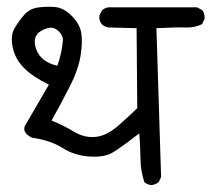

<svg xmlns="http://www.w3.org/2000/svg" viewBox="-20 -576 615 558"><path d="M419.9 -38.1Q408.2 -39.1 399.4 -46.9Q388.7 -79.1 388.2 -116.2Q387.7 -153.3 384.8 -188.5Q332 -147.5 307.6 -132.8Q283.2 -118.2 239.7 -121.1Q196.3 -124 161.6 -146Q127 -168 73.2 -175.8Q44.9 -189.5 51.8 -209Q85.9 -268.6 122.1 -330.1Q77.1 -351.6 50.8 -377.4Q24.4 -403.3 17.1 -437.5Q9.8 -471.7 22 -493.2Q34.2 -514.6 50.3 -532.7Q66.4 -550.8 90.3 -554.2Q114.3 -557.6 139.2 -555.7Q164.1 -553.7 187.5 -530.8Q210.9 -507.8 215.8 -482.4Q220.7 -457 214.4 -415.5Q208 -374 182.6 -324.2Q157.2 -274.4 129.9 -225.6Q164.1 -211.9 194.8 -193.4Q225.6 -174.8 258.3 -178.2Q291 -181.6 326.2 -212.9Q361.3 -244.1 378.9 -261.7L377 -494.1L296.9 -496.1Q285.2 -497.1 276.4 -504.9Q267.6 -514.6 268.6 -530.3L276.4 -545.9Q288.1 -556.6 303.7 -554.7H552.7L567.4 -546.9Q576.2 -536.1 574.2 -520.5L567.4 -505.9Q544.9 -495.1 520.5 -496.1Q496.1 -497.1 434.6 -494.1L448.2 -61.5L441.4 -46.9Q431.6 -39.1 419.9 -38.1ZM163.1 -461.9Q160.2 -479.5 143.6 -490.7Q127 -502 99.6 -486.3Q72.3 -470.7 85 -433.6Q97.7 -396.5 146.5 -384.8Q160.2 -421.9 163.1 -461.9Z"/></svg>

Font: JasonHandwriting4
Style: Regular
Weight: 400
Version: Version 1.01.21